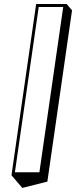

<svg xmlns="http://www.w3.org/2000/svg" viewBox="-20 -880 382 964"><path d="M37.6 0 64.8 31.8 92.1 63.6 217.8 31.8 341.7 -828.2 314.5 -860H161.5ZM54.8 -15 174.4 -845H297.4L177.8 -15Z"/></svg>

Font: Blink
Style: 3DObl
Weight: 400
Designer: Mew Too
Foundry: Cannot Into Space Fonts
Version: Version 001.000